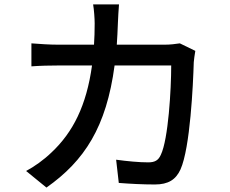

<svg xmlns="http://www.w3.org/2000/svg" viewBox="-20 -813 1040 868"><path d="M518 -793H401C405 -770 408 -729 408 -707C408 -673 407 -641 405 -611H244C205 -611 160 -614 122 -617V-513C160 -516 207 -517 244 -517H396C371 -336 310 -215 213 -124C178 -90 134 -59 98 -40L190 35C362 -86 461 -239 498 -517H754C754 -409 741 -183 707 -113C696 -88 680 -79 650 -79C609 -79 556 -84 505 -91L517 14C568 18 626 21 680 21C741 21 775 -1 796 -47C840 -145 853 -431 856 -532C857 -544 860 -566 863 -583L793 -617C773 -614 750 -611 724 -611H508C510 -642 512 -675 513 -709C514 -733 516 -770 518 -793Z"/></svg>

Font: Noto Sans HK Medium
Style: Regular
Weight: 500
Designer: Ryoko NISHIZUKA 西塚涼子 (kana, bopomofo & ideographs); Paul D. Hunt (Latin, Greek & Cyrillic); Sandoll Communications 산돌커뮤니
Foundry: Adobe
Version: Version 2.002;hotconv 1.0.116;makeotfexe 2.5.65601